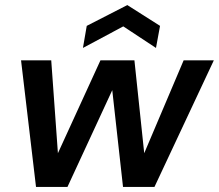

<svg xmlns="http://www.w3.org/2000/svg" viewBox="-20 -737 863 757"><path d="M122 0 63 -499H182L212 -82H185L376 -499H510L554 -82H527L704 -499H823L589 0H465L417 -432H446L246 0ZM307 -548 322 -635 482 -717 611 -635 595 -548 466 -633Z"/></svg>

Font: DM Sans 20pt SemiBold
Style: Italic
Weight: 600
Italic angle: -10°
Version: Version 4.004;gftools[0.9.30]